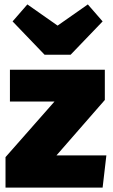

<svg xmlns="http://www.w3.org/2000/svg" viewBox="-20 -850 512 870"><path d="M455 -534V-397L236 -146H462L445 0H5V-138L227 -390H25V-534ZM378 -830 445 -753 300 -602H182L37 -753L104 -830L241 -734Z"/></svg>

Font: Fira Sans Black
Style: Regular
Weight: 900
Designer: Carrois Corporate & Edenspiekermann AG
Foundry: Carrois Corporate GbR & Edenspiekermann AG
Version: Version 4.203